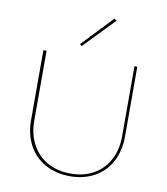

<svg xmlns="http://www.w3.org/2000/svg" viewBox="-96 -979 929 1065"><g transform="rotate(10 368.5 -447.0)"><path d="M104 -265V-658H122V-266Q122 -189 153 -131Q184 -73 240.5 -41.5Q297 -10 372 -10Q445 -10 500.5 -41.5Q556 -73 586.5 -130.5Q617 -188 617 -264V-658H633V-265Q633 -184 600.5 -123Q568 -62 508 -28.5Q448 5 370 5Q291 5 230.5 -28.5Q170 -62 137 -123Q104 -184 104 -265ZM298 -726 462 -899 475 -889 309 -717Z"/></g></svg>

Font: Ysabeau Thin
Style: Regular
Weight: 200
Designer: Christian Thalmann (Catharsis Fonts)
Version: Version 0.003